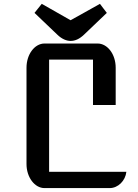

<svg xmlns="http://www.w3.org/2000/svg" viewBox="-20 -963 707 983"><path d="M115.7 -123C115.7 -55.2 157.7 0 208 0H541.5C584.5 0 622.1 -37.6 627 -83.5H231.4V-657.7H456.1V-425.3H572.3V-616.2C572.3 -685.5 530.3 -740.2 479.5 -740.2H208C157.7 -740.2 115.7 -685.5 115.7 -616.2ZM341.3 -753.4C364.3 -753.4 386.7 -763.2 410.2 -785.6L526.9 -897C514.6 -914.1 504.4 -925.3 491.7 -943.4C441.9 -916 390.1 -885.7 341.3 -859.4L193.8 -943.4C179.7 -925.3 171.4 -916 156.7 -897L273.4 -785.6C296.9 -762.7 321.3 -753.4 341.3 -753.4Z"/></svg>

Font: Atomic Age
Style: Regular
Weight: 400
Designer: James Grieshaber
Foundry: James Grieshaber
Version: Version 1.002